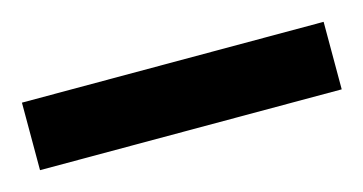

<svg xmlns="http://www.w3.org/2000/svg" viewBox="-29 -828 410 217"><g transform="rotate(-15 176.5 -719.5)"><path d="M0 -680V-759H353V-680Z"/></g></svg>

Font: Ruda
Style: Bold
Weight: 700
Designer: Mariela Monsalve and Angelina Sanchez
Foundry: Mariela Monsalve and Angelina Sanchez
Version: Version 2.000